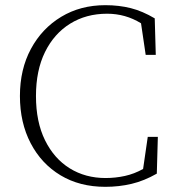

<svg xmlns="http://www.w3.org/2000/svg" viewBox="-20 -708 679 742"><path d="M387 14Q288 14 214 -30.5Q140 -75 98.5 -154.5Q57 -234 57 -337Q57 -440 99.5 -519Q142 -598 216.5 -643Q291 -688 387 -688Q440 -688 485.5 -676.5Q531 -665 578 -637L582 -496H543L525 -618Q465 -655 394 -655Q313 -655 251 -616.5Q189 -578 154 -507Q119 -436 119 -337Q119 -237 154 -166Q189 -95 249.5 -57.5Q310 -20 388 -20Q426 -20 462.5 -28Q499 -36 533 -55L551 -179H590L586 -37Q537 -9 488.5 2.5Q440 14 387 14Z"/></svg>

Font: Source Serif Pro Light
Style: Regular
Weight: 300
Designer: Frank Grießhammer
Foundry: Adobe Systems Incorporated
Version: Version 3.001;hotconv 1.0.111;makeotfexe 2.5.65597